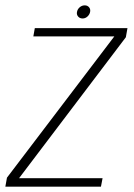

<svg xmlns="http://www.w3.org/2000/svg" viewBox="-38 -697 501 717"><path d="M-18 0H339L345 -31.5H32V-30L432 -558L438 -592H92L86.5 -561H390V-562.5L-12 -33.5ZM270.5 -628Q280.5 -628 288.5 -635.2Q296.5 -642.5 298.5 -652.5Q300.5 -663 294.5 -670Q288.5 -677 278.5 -677Q268 -677 259.8 -670Q251.5 -663 249.5 -652.5Q247.5 -642.5 253.8 -635.2Q260 -628 270.5 -628Z"/></svg>

Font: Anybody UltraCondensed Thin ExtraLight
Style: Italic
Weight: 250
Italic angle: -10°
Version: Version 1.111